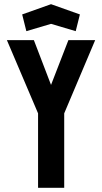

<svg xmlns="http://www.w3.org/2000/svg" viewBox="-20 -898 488 918"><path d="M162 0H287V-356L435 -706H307L224 -492L142 -706H13L162 -356ZM106 -749 224 -784 342 -749 362 -829 224 -878 86 -829Z"/></svg>

Font: Lineal
Style: Bold
Weight: 700
Designer: Created by Frank Adebiaye with contributions from Anton Moglia & Ariel Martín Pérez
Created by Frank ADEBIAYE with FontF
Foundry: Velvetyne Type Foundry
Version: Version 2.000;Glyphs 3.2 (3227)